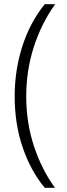

<svg xmlns="http://www.w3.org/2000/svg" viewBox="-20 -737 317 915"><path d="M50 -278Q50 -403 86.5 -516.5Q123 -630 193 -717H243Q177 -625 141 -513Q105 -401 105 -278Q105 -152 142 -40Q179 72 242 158H193Q126 77 88 -34.5Q50 -146 50 -278Z"/></svg>

Font: Noto Sans Lao Looped UI ExCd Lt
Style: Regular
Weight: 300
Width: 2
Designer: Mark Frömberg, Ben Mitchell
Foundry: The Fontpad Ltd
Version: Version 1.001